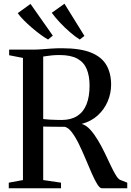

<svg xmlns="http://www.w3.org/2000/svg" viewBox="-20 -1009 702 1029"><path d="M27 0V-30L103 -44V-698.5L29 -713V-743H151Q179 -743 204.8 -745Q230.5 -747 256.8 -748.8Q283 -750.5 311 -750.5Q410.5 -750.5 468 -727Q525.5 -703.5 550.5 -659.8Q575.5 -616 575.5 -555.5Q575.5 -508.5 557 -465.2Q538.5 -422 503.5 -390.2Q468.5 -358.5 418 -345Q442.5 -337.5 463.8 -314Q485 -290.5 504.5 -258Q524 -225.5 541 -190.2Q558 -155 572.8 -123.5Q587.5 -92 600.5 -70.8Q613.5 -49.5 624 -45L662 -30V0H526Q514.5 0 500.8 -22.5Q487 -45 471.2 -81.2Q455.5 -117.5 438.2 -158.5Q421 -199.5 402.8 -237Q384.5 -274.5 365.2 -300Q346 -325.5 326.5 -329.5Q315.5 -329.5 299 -329.5Q282.5 -329.5 265.2 -329.8Q248 -330 233.5 -330.2Q219 -330.5 211.5 -331V-44L307 -30V0ZM310 -366Q360 -366 393.5 -387.2Q427 -408.5 443.5 -449.5Q460 -490.5 460 -550Q460 -601.5 445 -638.2Q430 -675 394.8 -694.5Q359.5 -714 300 -714Q277.5 -714 261 -712.5Q244.5 -711 232.5 -709Q220.5 -707 211.5 -706V-371Q225.5 -369 244.5 -368Q263.5 -367 281.5 -366.5Q299.5 -366 310 -366ZM237 -797.5Q219 -807.5 196.2 -824.2Q173.5 -841 150.2 -861Q127 -881 107 -901.2Q87 -921.5 75 -938.5L143.5 -988L263 -818L238 -797.5ZM407 -797.5Q383.5 -812 354.8 -836.8Q326 -861.5 300 -889.5Q274 -917.5 257.5 -940.5L325.5 -989L432.5 -816.5L408 -797.5Z"/></svg>

Font: Merriweather 96pt
Style: Regular
Weight: 400
Version: Version 2.100